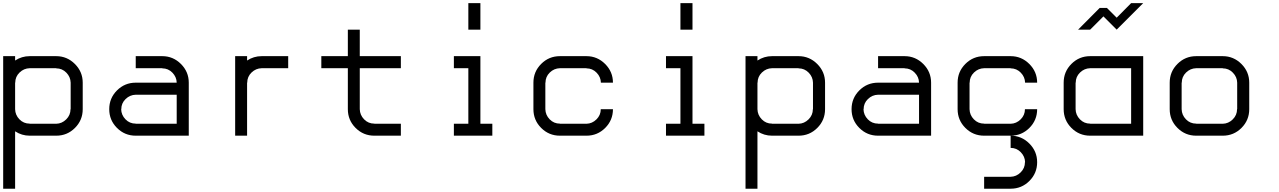

<svg xmlns="http://www.w3.org/2000/svg" viewBox="-20 -853 8040 1207"><path d="M75 -27.5V333.3H0V-500H75V-472.5Q116.7 -500 166.7 -500H333.3Q401.7 -500 450.8 -450.8Q500 -401.7 500 -333.3V-166.7Q500 -97.5 451.2 -48.8Q402.5 0 333.3 0H166.7Q116.7 0 75 -27.5ZM333.3 -75Q369.2 -75.8 396.2 -102.5Q423.3 -129.2 423.3 -166.7H424.2V-333.3Q423.3 -369.2 397.1 -396.2Q370.8 -423.3 333.3 -423.3V-424.2H166.7Q130 -423.3 102.9 -397.1Q75.8 -370.8 75.8 -333.3H75V-166.7Q75.8 -130 102.1 -102.9Q128.3 -75.8 166.7 -75.8V-75Z M1166.7 0H833.3Q764.2 0 715.4 -48.8Q666.7 -97.5 666.7 -166.7Q666.7 -235.8 715.4 -284.6Q764.2 -333.3 833.3 -333.3H1090.8Q1090 -369.2 1063.8 -396.2Q1037.5 -423.3 1000 -423.3V-424.2H833.3V-500H1000Q1068.3 -500 1117.5 -450.8Q1166.7 -401.7 1166.7 -333.3ZM1090.8 -75V-257.5H833.3Q796.7 -256.7 769.6 -230.4Q742.5 -204.2 742.5 -166.7H741.7Q742.5 -130 768.8 -102.9Q795 -75.8 833.3 -75.8V-75Z M1625 -500H1791.7V-424.2H1625Q1588.3 -423.3 1561.2 -397.1Q1534.2 -370.8 1534.2 -333.3H1533.3V0H1458.3V-500H1533.3V-472.5Q1575 -500 1625 -500Z M2333.3 0Q2264.2 0 2215.4 -48.8Q2166.7 -97.5 2166.7 -166.7V-424.2H2000V-500H2166.7V-666.7H2241.7V-500H2500V-424.2H2241.7V-166.7Q2242.5 -130 2268.8 -102.9Q2295 -75.8 2333.3 -75.8V-75H2500V0Z M3000 -833.3V-666.7H2924.2V-833.3ZM3075 0H2833.3V-75H2924.2V-424.2H2833.3V-500H3000V-75H3075Z M3757.5 -333.3Q3756.7 -369.2 3730.4 -396.2Q3704.2 -423.3 3666.7 -423.3V-424.2H3500Q3463.3 -423.3 3436.2 -397.1Q3409.2 -370.8 3409.2 -333.3H3408.3V-166.7Q3409.2 -130 3435.4 -102.9Q3461.7 -75.8 3500 -75.8V-75H3666.7Q3702.5 -75.8 3729.6 -102.5Q3756.7 -129.2 3756.7 -166.7H3833.3Q3833.3 -97.5 3784.6 -48.8Q3735.8 0 3666.7 0H3500Q3430.8 0 3382.1 -48.8Q3333.3 -97.5 3333.3 -166.7V-333.3Q3333.3 -402.5 3382.1 -451.2Q3430.8 -500 3500 -500H3666.7Q3735 -500 3784.2 -450.8Q3833.3 -401.7 3833.3 -333.3Z M4333.3 -833.3V-666.7H4257.5V-833.3ZM4408.3 0H4166.7V-75H4257.5V-424.2H4166.7V-500H4333.3V-75H4408.3Z M4741.7 -27.5V333.3H4666.7V-500H4741.7V-472.5Q4783.3 -500 4833.3 -500H5000Q5068.3 -500 5117.5 -450.8Q5166.7 -401.7 5166.7 -333.3V-166.7Q5166.7 -97.5 5117.9 -48.8Q5069.2 0 5000 0H4833.3Q4783.3 0 4741.7 -27.5ZM5000 -75Q5035.8 -75.8 5062.9 -102.5Q5090 -129.2 5090 -166.7H5090.8V-333.3Q5090 -369.2 5063.8 -396.2Q5037.5 -423.3 5000 -423.3V-424.2H4833.3Q4796.7 -423.3 4769.6 -397.1Q4742.5 -370.8 4742.5 -333.3H4741.7V-166.7Q4742.5 -130 4768.8 -102.9Q4795 -75.8 4833.3 -75.8V-75Z M5833.3 0H5500Q5430.8 0 5382.1 -48.8Q5333.3 -97.5 5333.3 -166.7Q5333.3 -235.8 5382.1 -284.6Q5430.8 -333.3 5500 -333.3H5757.5Q5756.7 -369.2 5730.4 -396.2Q5704.2 -423.3 5666.7 -423.3V-424.2H5500V-500H5666.7Q5735 -500 5784.2 -450.8Q5833.3 -401.7 5833.3 -333.3ZM5757.5 -75V-257.5H5500Q5463.3 -256.7 5436.2 -230.4Q5409.2 -204.2 5409.2 -166.7H5408.3Q5409.2 -130 5435.4 -102.9Q5461.7 -75.8 5500 -75.8V-75Z M6424.2 -333.3Q6423.3 -369.2 6397.1 -396.2Q6370.8 -423.3 6333.3 -423.3V-424.2H6166.7Q6130 -423.3 6102.9 -397.1Q6075.8 -370.8 6075.8 -333.3H6075V-166.7Q6075.8 -130 6102.1 -102.9Q6128.3 -75.8 6166.7 -75.8V-75H6333.3Q6369.2 -75.8 6396.2 -102.5Q6423.3 -129.2 6423.3 -166.7H6500Q6500 -97.5 6451.2 -48.8Q6402.5 0 6333.3 0Q6401.7 0 6450.8 49.2Q6500 98.3 6500 166.7Q6500 235.8 6451.2 284.6Q6402.5 333.3 6333.3 333.3H6166.7V258.3H6333.3Q6369.2 257.5 6396.2 230.8Q6423.3 204.2 6423.3 166.7H6424.2Q6423.3 130.8 6397.1 103.8Q6370.8 76.7 6333.3 76.7V0H6166.7Q6097.5 0 6048.8 -48.8Q6000 -97.5 6000 -166.7V-333.3Q6000 -402.5 6048.8 -451.2Q6097.5 -500 6166.7 -500H6333.3Q6401.7 -500 6450.8 -450.8Q6500 -401.7 6500 -333.3Z M7166.7 0H6833.3Q6764.2 0 6715.4 -48.8Q6666.7 -97.5 6666.7 -166.7V-333.3Q6666.7 -402.5 6715.4 -451.2Q6764.2 -500 6833.3 -500H7166.7ZM7090.8 -75V-424.2H6833.3Q6796.7 -423.3 6769.6 -397.1Q6742.5 -370.8 6742.5 -333.3H6741.7V-166.7Q6742.5 -130 6768.8 -102.9Q6795 -75.8 6833.3 -75.8V-75ZM7000 -666.7 6916.7 -750 6833.3 -666.7H6757.5Q6840.8 -749.2 6893.3 -803.3H6938.3L7000 -741.7L7090.8 -833.3H7166.7Z M7666.7 -75Q7702.5 -75.8 7729.6 -102.5Q7756.7 -129.2 7756.7 -166.7H7757.5V-333.3Q7756.7 -369.2 7730.4 -396.2Q7704.2 -423.3 7666.7 -423.3V-424.2H7500Q7463.3 -423.3 7436.2 -397.1Q7409.2 -370.8 7409.2 -333.3H7408.3V-166.7Q7409.2 -130 7435.4 -102.9Q7461.7 -75.8 7500 -75.8V-75ZM7666.7 0H7500Q7430.8 0 7382.1 -48.8Q7333.3 -97.5 7333.3 -166.7V-333.3Q7333.3 -402.5 7382.1 -451.2Q7430.8 -500 7500 -500H7666.7Q7735 -500 7784.2 -450.8Q7833.3 -401.7 7833.3 -333.3V-166.7Q7833.3 -97.5 7784.6 -48.8Q7735.8 0 7666.7 0Z"/></svg>

Font: 0xA000-Squareish-Mono
Style: Squareish-Mono
Weight: 400
Version: Version 0.1